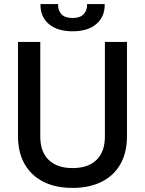

<svg xmlns="http://www.w3.org/2000/svg" viewBox="-20 -905 709 939"><path d="M335 14Q252 14 192.5 -16Q133 -46 100.5 -102.5Q68 -159 68 -240V-700H177V-237Q177 -163 218 -123Q259 -83 335 -83Q411 -83 452 -123Q493 -163 493 -237V-700H601V-240Q601 -159 569 -102.5Q537 -46 477 -16Q417 14 335 14ZM335 -752Q261 -752 219.5 -787Q178 -822 178 -881V-885H264V-881Q264 -853 281 -835Q298 -817 335 -817Q371 -817 388.5 -835Q406 -853 406 -881V-885H492V-881Q492 -822 450.5 -787Q409 -752 335 -752Z"/></svg>

Font: Space Grotesk Light Medium
Style: Regular
Weight: 500
Version: Version 2.000